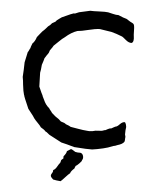

<svg xmlns="http://www.w3.org/2000/svg" viewBox="-57 -716 741 939"><g transform="rotate(5 313.0 -247.0)"><path d="M528 -644 547 -632Q549 -631 553 -629Q557 -627 560.5 -625Q564 -623 566 -619Q570 -612 570 -570Q570 -567 571 -561Q572 -555 572 -551Q572 -547 571.5 -542.5Q571 -538 569 -534.5Q567 -531 564 -529Q550 -527 533.5 -541Q517 -555 514 -556Q484 -568 460 -574Q454 -575 434 -578Q414 -581 402 -583Q379 -582 345.5 -573.5Q312 -565 294 -564Q264 -554 235 -528Q224 -521 207.5 -504.5Q191 -488 184 -482Q183 -478 168 -458Q167 -457 164 -446Q161 -440 159 -438Q156 -435 151.5 -427Q147 -419 145 -417Q143 -407 135 -384Q133 -357 130 -345Q130 -321 132 -277Q148 -240 151 -236Q151 -233 160 -216Q171 -190 189 -176Q191 -172 197 -165Q203 -158 205 -154Q209 -151 216 -144.5Q223 -138 228 -135Q239 -129 252 -116Q272 -111 277 -105Q295 -99 302 -94Q309 -93 337.5 -88Q366 -83 383 -82Q395 -80 406 -82Q410 -82 416 -84Q422 -86 425 -86Q430 -87 440 -87Q450 -87 454 -88Q457 -88 463 -90.5Q469 -93 473 -93Q475 -94 484 -99Q493 -104 501 -104Q503 -105 511.5 -110Q520 -115 526 -116Q531 -118 541 -128.5Q551 -139 562 -140Q566 -140 567.5 -135Q569 -130 570 -129Q570 -127 571.5 -122Q573 -117 572 -113Q570 -104 570 -80Q571 -79 571.5 -74.5Q572 -70 573 -68Q572 -65 572 -56.5Q572 -48 570 -44Q562 -32 537 -25Q527 -20 518 -19Q492 -8 469 -3Q439 4 416 7Q394 8 328 3Q286 -9 263 -14L206 -44Q201 -46 194 -52.5Q187 -59 181 -61Q175 -69 157 -79Q152 -87 139 -100Q126 -113 121 -120Q121 -121 113 -132Q106 -142 88 -164Q85 -172 76 -192Q67 -212 63 -224Q63 -225 62.5 -227Q62 -229 61 -230Q56 -245 52 -280L50 -299L47 -317Q47 -322 49 -353Q49 -359 49.5 -371Q50 -383 50 -389Q60 -432 61 -440Q64 -443 67 -450.5Q70 -458 72 -460Q72 -464 80 -484Q92 -495 99 -517Q102 -520 113 -534.5Q124 -549 132 -555Q134 -557 140 -563.5Q146 -570 149 -574Q159 -580 167 -591L183 -600Q187 -607 198.5 -614.5Q210 -622 212 -624L241 -637Q253 -643 268 -648Q270 -648 273 -648Q276 -648 277 -649L294 -656L348 -668Q361 -667 392 -668.5Q423 -670 436 -668Q442 -667 459.5 -662.5Q477 -658 487 -659Q514 -647 528 -644ZM343 94Q339 102 338 107Q321 122 319 132Q311 138 297.5 153Q284 168 276 175Q270 175 256 173Q240 170 239 170Q236 168 231 162Q226 156 226 152Q226 146 231 139Q236 132 235 124Q245 120 253.5 104.5Q262 89 267 85Q266 82 268 79.5Q270 77 269 74Q270 71 274.5 67.5Q279 64 280 63Q279 54 280 52Q293 37 294 26Q312 14 313 14Q318 15 325.5 20Q333 25 335 26Q348 29 360 28Q371 30 374.5 42.5Q378 55 371 64Q373 67 360 80Q347 93 343 94Z"/></g></svg>

Font: FuturaRenner
Style: Regular
Weight: 400
Designer: BSozoo
Foundry: BSozoo
Version: Version 1.001;PS 001.001;hotconv 1.0.70;makeotf.lib2.5.58329